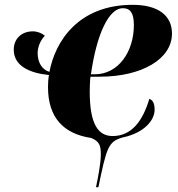

<svg xmlns="http://www.w3.org/2000/svg" viewBox="-20 -566 737 796"><path d="M378 210H388C422 45 429 21 488 4C579 -15 621 -68 621 -111C621 -140 612 -152 599 -156C572 -65 526 -2 447 -2C387 -2 352 -51 352 -186C352 -197 353 -235 355 -248H393C566 -248 693 -320 693 -427C693 -503 634 -546 530 -546C306 -546 209 -396 185 -268C155 -277 137 -305 136 -344C136 -374 149 -400 166 -418C152 -429 135 -436 116 -436C68 -436 37 -404 37 -360C37 -293 102 -263 183 -255C180 -238 179 -221 179 -205C179 -78 244 -11 358 6C393 20 398 39 398 74C398 113 385 177 378 210ZM373 -258H357C381 -427 432 -532 489 -532C519 -532 535 -514 535 -462C535 -352 471 -258 373 -258Z"/></svg>

Font: Noto Serif Display ExtraBold
Style: Italic
Weight: 800
Italic angle: -12°
Designer: Monotype Design Team
Foundry: Monotype Imaging Inc.
Version: Version 2.009